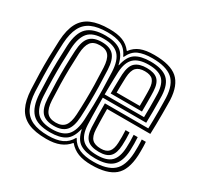

<svg xmlns="http://www.w3.org/2000/svg" viewBox="-136 -768 962 935"><g transform="rotate(30 345.5 -300.0)"><path d="M227.2 8.8Q163.2 8.8 124 -9.1Q84.8 -27 65.8 -64.8Q46.8 -102.5 43.5 -162Q41.2 -208.8 40.2 -253.2Q39.2 -297.8 40.1 -343.2Q41 -388.8 43.5 -438.5Q47 -500 67.1 -537.5Q87.2 -575 126.6 -591.9Q166 -608.8 227.2 -608.8Q273.8 -608.8 303.1 -597.2Q332.5 -585.8 352.8 -559H354.8Q374.2 -585.5 403.5 -597.1Q432.8 -608.8 479.8 -608.8Q570.2 -608.8 611 -573.5Q651.8 -538.2 655.8 -457Q656 -449.2 656.2 -427.6Q656.5 -406 656.5 -377.4Q656.5 -348.8 656 -319.1Q655.5 -289.5 654.5 -265.8H411.5Q411.8 -242 412 -223.1Q412.2 -204.2 412.8 -187.5Q413.2 -170.8 414 -152.2Q415.8 -115.2 431.2 -99.1Q446.8 -83 481 -83Q511 -83 525.2 -98.6Q539.5 -114.2 541.2 -150Q542 -165.8 542 -184.5Q542 -203.2 540.8 -221.5H563.5Q564.8 -203.5 564.8 -184Q564.8 -164.5 564 -149.5Q561.8 -104.2 542.6 -84.4Q523.5 -64.5 481 -64.5Q435.2 -64.5 414.4 -84.6Q393.5 -104.8 391.2 -151Q389.8 -184.8 389.1 -216Q388.5 -247.2 388.5 -284.2H632.5Q633.2 -306.2 633.6 -333Q634 -359.8 633.9 -385.4Q633.8 -411 633.4 -430.1Q633 -449.2 632.8 -456Q629.5 -529.5 593 -559.9Q556.5 -590.2 479.8 -590.2Q433 -590.2 402.8 -577.2Q372.5 -564.2 354.8 -525.8H351.8Q334.2 -564.8 303.5 -577.6Q272.8 -590.5 227.2 -590.5Q172.8 -590.5 138.4 -575Q104 -559.5 86.8 -525.6Q69.5 -491.8 66.2 -437Q63.5 -383.8 62.9 -338.6Q62.2 -293.5 63.2 -251.1Q64.2 -208.8 66.2 -163.2Q69.2 -109.2 86.1 -75.2Q103 -41.2 137.4 -25.4Q171.8 -9.5 227.2 -9.5Q273.5 -9.5 303.8 -23.1Q334 -36.8 351.8 -69H354Q371.8 -36.8 402.8 -23.2Q433.8 -9.8 481 -9.8Q556.5 -9.8 592.8 -40.6Q629 -71.5 632.8 -146.5Q633.5 -159.8 633.5 -182.4Q633.5 -205 632 -221.5H655Q656 -211.5 656.2 -197.1Q656.5 -182.8 656.4 -168.8Q656.2 -154.8 655.8 -145.5Q651.5 -61 610 -26.1Q568.5 8.8 481 8.8Q436 8.8 405.5 -3.2Q375 -15.2 354 -40.2H352Q331.8 -15.5 301.6 -3.4Q271.5 8.8 227.2 8.8ZM227.2 -28Q155 -28 124 -60.8Q93 -93.5 89 -165Q86.8 -212 85.9 -255.4Q85 -298.8 85.9 -342.8Q86.8 -386.8 89.2 -435.8Q93.2 -509.5 125.6 -540.8Q158 -572 227.2 -572Q280.5 -572 310.8 -552Q341 -532 352.8 -478.8H354.8Q365.8 -532.5 395.8 -552.2Q425.8 -572 479.8 -572Q545.8 -572 576.4 -545.2Q607 -518.5 610 -455.2Q610.2 -448.2 610.6 -423.8Q611 -399.2 611 -366.8Q611 -334.2 610 -302.8H365.8Q365.8 -276 366.1 -249Q366.5 -222 367 -197Q367.5 -172 368.5 -151Q371.5 -94.8 397.8 -70.5Q424 -46.2 481 -46.2Q535 -46.2 559.6 -70Q584.2 -93.8 587 -148.8Q587.8 -163.2 587.8 -183.5Q587.8 -203.8 586.5 -221.5H609.2Q610.5 -206.2 610.6 -184.9Q610.8 -163.5 610 -147.5Q606.8 -83.5 576.8 -55.8Q546.8 -28 481 -28Q426.2 -28 395.8 -46.8Q365.2 -65.5 354.5 -117.8H352.5Q340.5 -66.2 310.6 -47.1Q280.8 -28 227.2 -28ZM227.2 -46.2Q285.5 -46.2 312 -74.2Q338.5 -102.2 342 -167Q344.2 -207.8 345 -249Q345.8 -290.2 345 -335.8Q344.2 -381.2 342 -434Q339 -498 312 -525.9Q285 -553.8 227.2 -553.8Q167.2 -553.8 141.4 -525Q115.5 -496.2 112 -433.8Q109.8 -389.2 108.9 -346.5Q108 -303.8 108.8 -259.5Q109.5 -215.2 112 -165.8Q115.5 -102 142.1 -74.1Q168.8 -46.2 227.2 -46.2ZM227.2 -64.5Q180.8 -64.5 159.2 -88.2Q137.8 -112 135 -166.5Q132.8 -214 131.8 -257Q130.8 -300 131.6 -343.1Q132.5 -386.2 135 -433Q138 -488.8 159.9 -512.1Q181.8 -535.5 227.2 -535.5Q273.5 -535.5 294.8 -511.8Q316 -488 318.8 -433.2Q321.2 -383.2 322.1 -339.4Q323 -295.5 322.4 -253.6Q321.8 -211.8 319.5 -167.5Q316.5 -112.5 294.9 -88.5Q273.2 -64.5 227.2 -64.5ZM227.2 -83Q261.8 -83 277.9 -103.1Q294 -123.2 296.5 -168.5Q298.8 -210.8 299.5 -251.2Q300.2 -291.8 299.4 -335.9Q298.5 -380 296 -432.2Q293.8 -476.8 278 -496.9Q262.2 -517 227.2 -517Q191.2 -517 175.8 -496.4Q160.2 -475.8 157.8 -432Q155.5 -383.8 154.6 -341.8Q153.8 -299.8 154.6 -257.8Q155.5 -215.8 157.8 -167.5Q160.2 -123.5 176.1 -103.2Q192 -83 227.2 -83ZM365.8 -321.2H587.2Q588 -348 588 -376.1Q588 -404.2 587.6 -425.9Q587.2 -447.5 587 -454.2Q584.5 -508 559.4 -530.9Q534.2 -553.8 479.8 -553.8Q424.8 -553.8 398.2 -529.1Q371.8 -504.5 368.5 -449Q367.8 -430.2 367.1 -407.8Q366.5 -385.2 366.2 -362.8Q366 -340.2 365.8 -321.2ZM388.8 -339.8Q388.8 -355.2 389.1 -375.6Q389.5 -396 390 -415.5Q390.5 -435 391 -447.5Q394 -497.8 416.1 -516.6Q438.2 -535.5 479.8 -535.5Q522.5 -535.5 542.4 -516.5Q562.2 -497.5 564 -453.2Q564.5 -446.2 564.8 -428.5Q565 -410.8 565 -387.5Q565 -364.2 564.8 -339.8ZM411.8 -358.2H541.8Q542.2 -377.8 542.1 -397Q542 -416.2 541.8 -431.1Q541.5 -446 541.2 -452.8Q539.8 -486.2 525.9 -501.6Q512 -517 479.8 -517Q447.2 -517 431.6 -500.8Q416 -484.5 413.8 -445Q413.5 -435 413 -420.8Q412.5 -406.5 412.2 -390.4Q412 -374.2 411.8 -358.2Z"/></g></svg>

Font: Big Shoulders Inline Text Thin
Style: Bold
Weight: 700
Version: Version 2.002